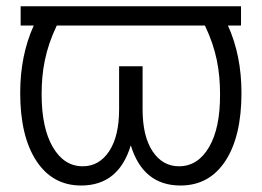

<svg xmlns="http://www.w3.org/2000/svg" viewBox="-20 -565 811 595"><path d="M84.5 -485.8H44V-545.5H726.9V-485.8H686.4Q728.3 -393.5 728.3 -277Q728.3 -142.4 678.6 -66.4Q628.6 9.9 539.4 9.9Q423.3 9.9 385.3 -114.7Q347.7 9.9 231.5 9.9Q142.8 9.9 92.7 -66.4Q42.6 -142.8 42.6 -277Q42.6 -393.1 84.5 -485.8ZM143.8 -109Q178.6 -49.7 236.2 -49.7Q287.3 -49.7 318.2 -96.2Q349.1 -142.8 349.1 -226.2V-359.7H421.9V-226.2Q421.9 -142.8 452.8 -96.2Q483.7 -49.7 534.8 -49.7Q593 -49.7 627.8 -109Q662.6 -168.3 661.9 -273.1Q661.9 -300.4 659.6 -326.3Q657.3 -352.3 652 -378.2Q646.7 -404.1 637.6 -430.8Q628.6 -457.4 615.1 -485.8H155.9Q142.4 -457.4 133.3 -430.8Q124.3 -404.1 119 -378.2Q113.6 -352.3 111.3 -326.3Q109 -300.4 109 -273.1Q109 -168.3 143.8 -109Z"/></svg>

Font: Inter P Light
Style: Regular
Weight: 300
Designer: Rasmus Andersson
Foundry: rsms
Version: Version 3.018;git-588b23468